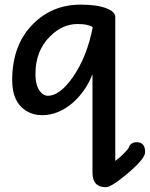

<svg xmlns="http://www.w3.org/2000/svg" viewBox="-20 -578 631 808"><path d="M369.2 -263.6H368.2Q342.1 -196.4 289.7 -148.7Q228.2 -93.3 156.9 -93.3Q119 -93.3 88.2 -112.8Q31.3 -149.2 31.3 -240.5Q31.3 -389.2 119 -476.9Q200 -558.5 320 -558.5Q389.2 -558.5 429.2 -542.6Q465.1 -528.2 465.1 -506.2V99Q494.9 77.4 520.5 46.7Q527.7 20.5 555.4 20.5Q590.8 20.5 590.8 62.6Q590.8 89.2 519 150.3Q449.2 209.7 425.1 209.7Q369.2 209.7 369.2 148.2ZM306.2 -476.9Q242.6 -476.9 190.3 -424.6Q129.2 -364.1 129.2 -267.2Q129.2 -213.8 151.8 -189.7Q165.6 -174.9 181.5 -174.9Q230.8 -174.9 285.1 -251.3Q345.6 -336.4 370.3 -463.6Q351.8 -476.9 307.2 -476.9Z"/></svg>

Font: Myanmar Handwriting
Style: Regular
Weight: 400
Designer: Khon Soe Zaw Thu
Foundry: PaOh Unicode khonsoezawthu@gmail.com and @hotmail.com
Version: Version 1.30 November 9, 2016